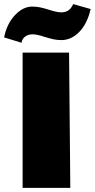

<svg xmlns="http://www.w3.org/2000/svg" viewBox="-31 -914 461 934"><path d="M79 -658H305L311 0H79ZM-11 -732Q2 -798 41.5 -840Q81 -882 126 -882Q146 -882 165 -878Q184 -874 209 -866Q224 -861 239.5 -857.5Q255 -854 267 -854Q287 -854 301 -863Q315 -872 325 -894L410 -870Q393 -797 354 -758Q315 -719 268 -719Q248 -719 231.5 -722.5Q215 -726 188 -734Q149 -747 128 -747Q105 -747 90.5 -735.5Q76 -724 74 -706Z"/></svg>

Font: Ysabeau Black
Style: Regular
Weight: 900
Designer: Christian Thalmann (Catharsis Fonts)
Version: Version 0.003